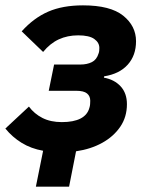

<svg xmlns="http://www.w3.org/2000/svg" viewBox="-30 -557 555 717"><path d="M104 140 131 6Q86 -2 51 -23.5Q16 -45 -10 -77L78 -159Q98 -132 128.5 -116.5Q159 -101 201 -101Q245 -101 271 -114.5Q297 -128 304 -155Q306 -161 306.5 -168Q307 -175 307 -181Q307 -198 295 -208Q283 -218 254 -218H152L172 -316H270Q295 -316 313 -325Q331 -334 338 -357Q340 -362 340.5 -367.5Q341 -373 341 -378Q341 -398 322 -411.5Q303 -425 262 -425Q222 -425 189.5 -410Q157 -395 131 -363L51 -440Q96 -490 150 -513.5Q204 -537 280 -537Q382 -537 430 -498.5Q478 -460 478 -403Q478 -350 447 -315.5Q416 -281 359 -272L358 -267Q397 -260 420.5 -234.5Q444 -209 444 -168Q444 -120 419 -83.5Q394 -47 351.5 -23.5Q309 0 254 8L228 140Z"/></svg>

Font: IBM Plex Sans
Style: Italic
Weight: 400
Italic angle: -11.31°
Designer: Mike Abbink, Paul van der Laan, Pieter van Rosmalen
Foundry: Bold Monday
Version: Version 3.201